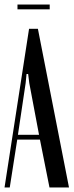

<svg xmlns="http://www.w3.org/2000/svg" viewBox="-22 -826 324 846"><path d="M106 -699H145L282 0H196L154 -211H54L21 0H-2ZM91 -460 57 -232H150L107 -460L102 -500H95ZM197 -785H55V-806H197Z"/></svg>

Font: Moniqa SemBd Narrow Heading
Style: Regular
Weight: 600
Width: 4
Designer: Rajesh Rajput
Foundry: Rajesh Rajput
Version: Version 1.000